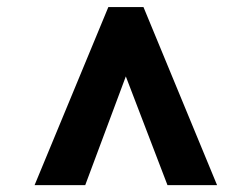

<svg xmlns="http://www.w3.org/2000/svg" viewBox="-20 -768 713 544"><path d="M78 -243.5 287 -748H386.5L595 -243.5H454.5L336.5 -551.5L221.5 -243.5Z"/></svg>

Font: Merriweather Sans
Style: Bold
Weight: 700
Designer: Eben Sorkin
Foundry: Eben Sorkin
Version: Version 1.008; ttfautohint (v1.7.19-72a1) -l 8 -r 50 -G 200 